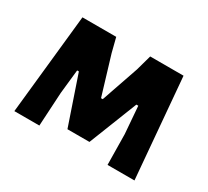

<svg xmlns="http://www.w3.org/2000/svg" viewBox="-101 -623 841 778"><g transform="rotate(30 319.0 -233.5)"><path d="M36 0 85 -467H243L260 -400L314 -221H322L382 -395L402 -467H558L598 0H472L470 -143L460 -270H451L362 -44H259L182 -270H174L162 -158L153 0Z"/></g></svg>

Font: Alegreya Sans ExtraBold
Style: Regular
Weight: 800
Designer: Juan Pablo del Peral
Foundry: Huerta Tipografica
Version: Version 2.007